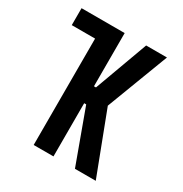

<svg xmlns="http://www.w3.org/2000/svg" viewBox="-171 -863 942 991"><g transform="rotate(30 300.0 -367.5)"><path d="M169 0V-634H30V-735H287V-418H299L415 -735H539Q504 -643 469 -551Q434 -459 399 -367L539 0H415L299 -317H287V0Z"/></g></svg>

Font: Iosevka Custom Extended
Style: Bold
Weight: 700
Width: 7
Monospace: yes
Designer: Belleve Invis
Foundry: Belleve Invis
Version: Version 11.2.4; ttfautohint (v1.8.4)